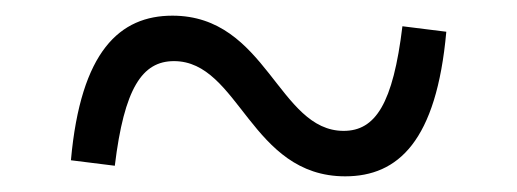

<svg xmlns="http://www.w3.org/2000/svg" viewBox="-20 -445 660 245"><path d="M420.5 -220C488 -220 537 -265 549.5 -404.5L493.5 -411.5C481.5 -312.5 459 -278 418.5 -278C335 -278 320.5 -425 200 -425C133 -425 83 -380 70.5 -240.5L126.5 -233.5C138.5 -332.5 161.5 -367 202 -367C285.5 -367 299.5 -220 420.5 -220Z"/></svg>

Font: Monaspace Argon ExtraLight
Style: Regular
Weight: 200
Designer: Riley Cran & the Lettermatic Team
Foundry: Lettermatic
Version: Version 1.000 (Monaspace Argon)